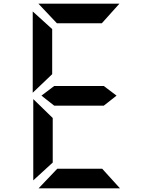

<svg xmlns="http://www.w3.org/2000/svg" viewBox="-20 -823 840 1056"><path d="M192 213 295 105H542L640 213ZM163 -278 270 -174V71L163 169ZM278 -242Q241 -271 208 -297L278 -350H551L621 -297L551 -242ZM191 -803H637L540 -695H293ZM160 -313V-760L267 -663V-415Z"/></svg>

Font: Digital Numbers
Style: Regular
Weight: 400
Version: Version 001.102